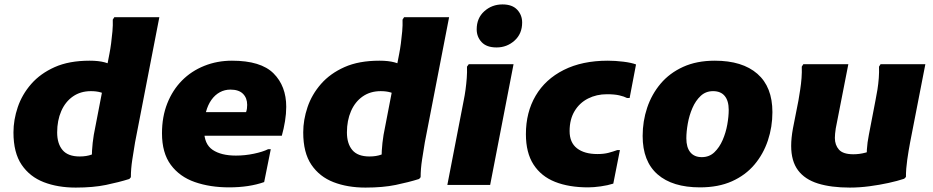

<svg xmlns="http://www.w3.org/2000/svg" viewBox="-20 -838 4229 870"><path d="M467 -408Q455 -414 436 -419.5Q417 -425 392 -425Q345 -425 310.5 -401Q276 -377 257.5 -334.5Q239 -292 239 -238Q239 -187 263.5 -158Q288 -129 341 -129Q372 -129 395 -137.5Q418 -146 434 -153L397 -95Q395 -121 397 -155.5Q399 -190 405 -227L476 -595Q480 -615 483.5 -641.5Q487 -668 489.5 -696Q492 -724 491 -749L498 -760H702L592 -193Q586 -157 579.5 -115Q573 -73 573 -35L566 -27Q518 -12 460 0Q402 12 323 12Q242 12 178.5 -12.5Q115 -37 78 -91.5Q41 -146 41 -238Q41 -295 60.5 -352.5Q80 -410 121.5 -457.5Q163 -505 228 -534Q293 -563 386 -563Q427 -563 454.5 -555.5Q482 -548 500 -539Z M1018 11Q932 11 863 -13Q794 -37 754 -91Q714 -145 714 -234Q714 -309 738 -369.5Q762 -430 804.5 -473Q847 -516 905.5 -539.5Q964 -563 1031 -563Q1162 -563 1219.5 -505.5Q1277 -448 1277 -354Q1277 -323 1271.5 -289Q1266 -255 1257 -223H832V-330H1095Q1098 -338 1099 -346.5Q1100 -355 1100 -363Q1100 -394 1081 -413Q1062 -432 1024 -432Q998 -432 976 -420Q954 -408 938 -385.5Q922 -363 913.5 -331.5Q905 -300 905 -260V-247Q905 -185 943.5 -159Q982 -133 1049 -133Q1090 -133 1130.5 -141.5Q1171 -150 1195 -162H1207L1177 -13Q1143 -1 1103 5Q1063 11 1018 11Z M1780 -408Q1768 -414 1749 -419.5Q1730 -425 1705 -425Q1658 -425 1623.5 -401Q1589 -377 1570.5 -334.5Q1552 -292 1552 -238Q1552 -187 1576.5 -158Q1601 -129 1654 -129Q1685 -129 1708 -137.5Q1731 -146 1747 -153L1710 -95Q1708 -121 1710 -155.5Q1712 -190 1718 -227L1789 -595Q1793 -615 1796.5 -641.5Q1800 -668 1802.5 -696Q1805 -724 1804 -749L1811 -760H2015L1905 -193Q1899 -157 1892.5 -115Q1886 -73 1886 -35L1879 -27Q1831 -12 1773 0Q1715 12 1636 12Q1555 12 1491.5 -12.5Q1428 -37 1391 -91.5Q1354 -146 1354 -238Q1354 -295 1373.5 -352.5Q1393 -410 1434.5 -457.5Q1476 -505 1541 -534Q1606 -563 1699 -563Q1740 -563 1767.5 -555.5Q1795 -548 1813 -539Z M2230 -623Q2185 -623 2162.5 -647Q2140 -671 2140 -705Q2140 -756 2174.5 -787Q2209 -818 2257 -818Q2301 -818 2323.5 -794Q2346 -770 2346 -736Q2346 -685 2311.5 -654Q2277 -623 2230 -623ZM2007 0 2081 -382Q2086 -406 2089.5 -432Q2093 -458 2095 -484.5Q2097 -511 2096 -536L2104 -547H2307L2201 0Z M2363 -230Q2363 -329 2407 -404Q2451 -479 2534.5 -521Q2618 -563 2734 -563Q2768 -563 2804.5 -558.5Q2841 -554 2862 -546L2833 -394H2821Q2808 -401 2786 -406Q2764 -411 2730 -411Q2683 -411 2644.5 -391.5Q2606 -372 2583.5 -334.5Q2561 -297 2561 -244Q2561 -192 2594.5 -166Q2628 -140 2687 -140Q2716 -140 2737 -145.5Q2758 -151 2777 -158H2789L2759 -6Q2734 2 2702 6.5Q2670 11 2645 11Q2558 11 2495 -14Q2432 -39 2397.5 -92.5Q2363 -146 2363 -230Z M2892 -222Q2892 -289 2912.5 -350Q2933 -411 2973.5 -459Q3014 -507 3075.5 -535Q3137 -563 3219 -563Q3344 -563 3412 -503.5Q3480 -444 3480 -330Q3480 -263 3459.5 -201.5Q3439 -140 3398.5 -92Q3358 -44 3296.5 -16.5Q3235 11 3152 11Q3027 11 2959.5 -48Q2892 -107 2892 -222ZM3090 -211Q3090 -170 3108 -148Q3126 -126 3160 -126Q3194 -126 3217 -148Q3240 -170 3254.5 -203.5Q3269 -237 3275.5 -273.5Q3282 -310 3282 -340Q3282 -381 3264 -403Q3246 -425 3211 -425Q3178 -425 3155 -403.5Q3132 -382 3117.5 -348.5Q3103 -315 3096.5 -278Q3090 -241 3090 -211Z M3565 -177Q3565 -195 3567 -214.5Q3569 -234 3573 -256L3598 -383Q3602 -407 3606 -432.5Q3610 -458 3612 -484.5Q3614 -511 3613 -536L3620 -547H3824L3767 -256Q3765 -243 3764 -232Q3763 -221 3763 -213Q3763 -181 3781.5 -160Q3800 -139 3847 -139Q3875 -139 3902.5 -146.5Q3930 -154 3953 -163L3909 -102Q3906 -128 3908 -160Q3910 -192 3917 -227L3947 -383Q3952 -407 3956 -432.5Q3960 -458 3962 -484.5Q3964 -511 3963 -536L3970 -547H4173L4104 -193Q4097 -156 4091 -114.5Q4085 -73 4085 -36L4077 -28Q4047 -18 4006 -9Q3965 0 3919.5 6Q3874 12 3831 12Q3746 12 3686.5 -6.5Q3627 -25 3596 -66.5Q3565 -108 3565 -177Z"/></svg>

Font: Kufam ExtraBold
Style: Italic
Weight: 800
Italic angle: -11°
Designer: Artur Schmal
Foundry: Original Type
Version: Version 1.301; ttfautohint (v1.8.3)